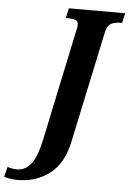

<svg xmlns="http://www.w3.org/2000/svg" viewBox="-201 -759 702 1044"><g transform="rotate(5 150.0 -237.0)"><path d="M-139 229 -125 174Q-100 183 -73 183Q-28 183 3.5 143.5Q35 104 56 3L184 -604Q188 -618 188 -628Q188 -647 174 -653.5Q160 -660 131 -660H120L132 -714H439L427 -660H417Q385 -660 365 -648Q345 -636 338 -600L210 2Q185 126 111 183Q37 240 -65 240Q-104 240 -139 229Z"/></g></svg>

Font: Noto Serif CondExtraBold
Style: Italic
Weight: 800
Width: 3
Italic angle: -12°
Designer: Monotype Design Team
Foundry: Monotype Imaging Inc.
Version: Version 1.001